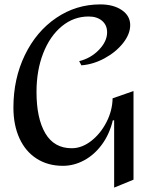

<svg xmlns="http://www.w3.org/2000/svg" viewBox="-20 -746 700 873"><path d="M572 -632Q572 -591 539.5 -550Q507 -509 455.5 -481Q404 -453 350 -449L340 -468Q393 -481 430 -519.5Q467 -558 467 -599Q467 -632 444 -651.5Q421 -671 383 -671Q315 -671 261 -626.5Q207 -582 176.5 -504Q146 -426 146 -328Q146 -208 186 -140Q226 -72 306 -72Q352 -72 394.5 -105Q437 -138 464 -190.5Q491 -243 492 -299L587 -332V71L499 107V-199H493Q478 -136 443.5 -89Q409 -42 362.5 -17Q316 8 266 8Q198 8 147 -24.5Q96 -57 68.5 -117Q41 -177 41 -257Q41 -388 93 -495.5Q145 -603 235.5 -664.5Q326 -726 436 -726Q496 -726 534 -700Q572 -674 572 -632Z"/></svg>

Font: Amita
Style: Regular
Weight: 400
Designer: Eduardo Rodriguez Tunni, Modular Infotech, Brian J. Bonislawsky
Foundry: Eduardo Rodriguez Tunni, Modular Infotech, Brian J. Bonislawsky
Version: Version 1.004